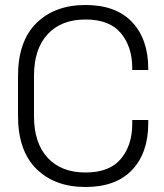

<svg xmlns="http://www.w3.org/2000/svg" viewBox="-20 -734 657 768"><path d="M52 -271V-429Q52 -569 125.5 -641.5Q199 -714 322 -714Q444 -714 508.5 -645.5Q573 -577 573 -459V-454H509V-461Q509 -547 463.5 -601.5Q418 -656 322 -656Q225 -656 170.5 -597Q116 -538 116 -431V-269Q116 -162 170.5 -103Q225 -44 322 -44Q418 -44 463.5 -98.5Q509 -153 509 -239V-254H573V-241Q573 -123 508.5 -54.5Q444 14 322 14Q199 14 125.5 -58.5Q52 -131 52 -271Z"/></svg>

Font: Space Grotesk Frontify Light
Style: Regular
Weight: 300
Designer: Florian Karsten
Version: Version 2.000